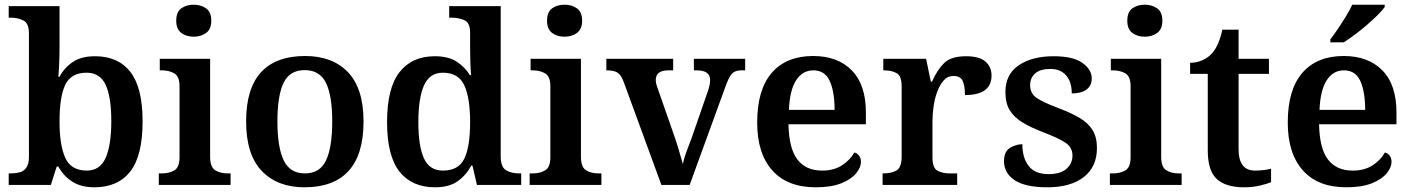

<svg xmlns="http://www.w3.org/2000/svg" viewBox="-20 -786 6001 816"><path d="M381 10Q324 10 286.5 -14.5Q249 -39 228 -78H221L196 0H17V-49H25Q45 -49 63 -53.5Q81 -58 92 -73.5Q103 -89 103 -120V-644Q103 -687 79.5 -699Q56 -711 24 -711H17V-760H233V-584Q233 -566 232.5 -542Q232 -518 230.5 -495Q229 -472 228 -460H233Q254 -499 290 -523Q326 -547 384 -547Q482 -547 534 -480.5Q586 -414 586 -270Q586 -124 533.5 -57Q481 10 381 10ZM349 -61Q405 -61 429 -115Q453 -169 453 -271Q453 -374 429 -425.5Q405 -477 348 -477Q282 -477 257.5 -426Q233 -375 233 -270Q233 -169 257.5 -115Q282 -61 349 -61Z M803 -630Q772 -630 750.5 -646Q729 -662 729 -698Q729 -735 750.5 -750.5Q772 -766 803 -766Q834 -766 856 -750.5Q878 -735 878 -698Q878 -662 856 -646Q834 -630 803 -630ZM655 0V-49H668Q699 -49 721 -62Q743 -75 743 -118V-420Q743 -461 721 -474Q699 -487 668 -487H659V-536H873V-120Q873 -76 894.5 -62.5Q916 -49 948 -49H960V0Z M1274 10Q1159 10 1092.5 -59.5Q1026 -129 1026 -270Q1026 -410 1089.5 -479Q1153 -548 1277 -548Q1393 -548 1459 -479Q1525 -410 1525 -270Q1525 -129 1461.5 -59.5Q1398 10 1274 10ZM1276 -49Q1340 -49 1366 -105Q1392 -161 1392 -270Q1392 -379 1365.5 -433.5Q1339 -488 1275 -488Q1211 -488 1185 -433.5Q1159 -379 1159 -270Q1159 -161 1185.5 -105Q1212 -49 1276 -49Z M1829 10Q1731 10 1678 -56.5Q1625 -123 1625 -267Q1625 -412 1678 -479.5Q1731 -547 1828 -547Q1885 -547 1920 -524.5Q1955 -502 1977 -467H1982Q1980 -491 1979 -521.5Q1978 -552 1978 -578V-647Q1978 -689 1954 -700Q1930 -711 1897 -711H1889V-760H2108V-122Q2108 -77 2130 -63Q2152 -49 2187 -49H2195V0H2007L1988 -82H1983Q1960 -40 1924 -15Q1888 10 1829 10ZM1862 -61Q1929 -61 1953.5 -112Q1978 -163 1978 -268Q1978 -369 1953.5 -423Q1929 -477 1862 -477Q1806 -477 1782 -423Q1758 -369 1758 -267Q1758 -164 1782 -112.5Q1806 -61 1862 -61Z M2379 -630Q2348 -630 2326.5 -646Q2305 -662 2305 -698Q2305 -735 2326.5 -750.5Q2348 -766 2379 -766Q2410 -766 2432 -750.5Q2454 -735 2454 -698Q2454 -662 2432 -646Q2410 -630 2379 -630ZM2231 0V-49H2244Q2275 -49 2297 -62Q2319 -75 2319 -118V-420Q2319 -461 2297 -474Q2275 -487 2244 -487H2235V-536H2449V-120Q2449 -76 2470.5 -62.5Q2492 -49 2524 -49H2536V0Z M2631 -437Q2620 -467 2605 -477Q2590 -487 2557 -487V-536H2841V-487H2820Q2767 -487 2767 -446Q2767 -437 2769.5 -427.5Q2772 -418 2776 -408L2842 -219Q2854 -185 2864.5 -150Q2875 -115 2882 -89Q2886 -110 2897.5 -141.5Q2909 -173 2920 -201L2989 -400Q2998 -427 2998 -446Q2998 -487 2941 -487H2929V-536H3147V-487H3130Q3104 -487 3090.5 -472.5Q3077 -458 3061 -412L2911 0H2791Z M3447 10Q3326 10 3262 -62Q3198 -134 3198 -265Q3198 -405 3260 -476.5Q3322 -548 3436 -548Q3540 -548 3600 -487Q3660 -426 3660 -308V-258H3331Q3333 -155 3369 -108Q3405 -61 3474 -61Q3525 -61 3559.5 -84Q3594 -107 3611 -138Q3623 -135 3631 -124.5Q3639 -114 3639 -98Q3639 -75 3619 -50Q3599 -25 3556.5 -7.5Q3514 10 3447 10ZM3527 -319Q3527 -396 3506.5 -441.5Q3486 -487 3437 -487Q3390 -487 3363 -444Q3336 -401 3333 -319Z M3731 0V-49H3734Q3768 -49 3790 -61.5Q3812 -74 3812 -121V-419Q3812 -463 3791 -475Q3770 -487 3737 -487H3734V-536H3916L3936 -439H3941Q3963 -489 3992.5 -518Q4022 -547 4086 -547Q4142 -547 4168 -524.5Q4194 -502 4194 -465Q4194 -382 4081 -382Q4081 -423 4071 -443Q4061 -463 4032 -463Q4007 -463 3990.5 -444Q3974 -425 3963 -395.5Q3952 -366 3947.5 -332.5Q3943 -299 3943 -270V-116Q3943 -72 3964.5 -60.5Q3986 -49 4017 -49H4048V0Z M4431 10Q4338 10 4292.5 -20Q4247 -50 4247 -101Q4247 -142 4272.5 -157.5Q4298 -173 4325 -173Q4325 -115 4352 -80.5Q4379 -46 4436 -46Q4487 -46 4512.5 -68.5Q4538 -91 4538 -125Q4538 -158 4511 -177.5Q4484 -197 4416 -223Q4361 -244 4325 -266Q4289 -288 4271 -318Q4253 -348 4253 -395Q4253 -470 4309.5 -508.5Q4366 -547 4458 -547Q4541 -547 4580.5 -518.5Q4620 -490 4620 -453Q4620 -423 4598.5 -406Q4577 -389 4535 -389Q4535 -438 4511 -465.5Q4487 -493 4445 -493Q4401 -493 4379.5 -474Q4358 -455 4358 -424Q4358 -389 4385.5 -370Q4413 -351 4480 -326Q4533 -306 4569 -284.5Q4605 -263 4623.5 -233Q4642 -203 4642 -157Q4642 -77 4586 -33.5Q4530 10 4431 10Z M4845 -630Q4814 -630 4792.5 -646Q4771 -662 4771 -698Q4771 -735 4792.5 -750.5Q4814 -766 4845 -766Q4876 -766 4898 -750.5Q4920 -735 4920 -698Q4920 -662 4898 -646Q4876 -630 4845 -630ZM4697 0V-49H4710Q4741 -49 4763 -62Q4785 -75 4785 -118V-420Q4785 -461 4763 -474Q4741 -487 4710 -487H4701V-536H4915V-120Q4915 -76 4936.5 -62.5Q4958 -49 4990 -49H5002V0Z M5267 10Q5190 10 5151.5 -25Q5113 -60 5113 -147V-472H5038V-519Q5065 -519 5089 -529.5Q5113 -540 5129 -557Q5160 -590 5175 -660H5244V-536H5373V-472H5244V-152Q5244 -61 5314 -61Q5332 -61 5349 -63Q5366 -65 5382 -69V-12Q5367 -5 5335.5 2.5Q5304 10 5267 10Z M5702 10Q5581 10 5517 -62Q5453 -134 5453 -265Q5453 -405 5515 -476.5Q5577 -548 5691 -548Q5795 -548 5855 -487Q5915 -426 5915 -308V-258H5586Q5588 -155 5624 -108Q5660 -61 5729 -61Q5780 -61 5814.5 -84Q5849 -107 5866 -138Q5878 -135 5886 -124.5Q5894 -114 5894 -98Q5894 -75 5874 -50Q5854 -25 5811.5 -7.5Q5769 10 5702 10ZM5782 -319Q5782 -396 5761.5 -441.5Q5741 -487 5692 -487Q5645 -487 5618 -444Q5591 -401 5588 -319ZM5634 -619Q5649 -638 5666.5 -664Q5684 -690 5700.5 -717Q5717 -744 5727 -766H5865V-756Q5856 -743 5836 -723Q5816 -703 5790.5 -681Q5765 -659 5739 -639.5Q5713 -620 5691 -606H5634Z"/></svg>

Font: Noto Serif Malayalam SemiBold
Style: Regular
Weight: 600
Designer: Indian type Foundry, Jelle Bosma, Monotype Design Team
Foundry: Monotype Imaging Inc.
Version: Version 2.104; ttfautohint (v1.8.4.7-5d5b)